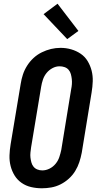

<svg xmlns="http://www.w3.org/2000/svg" viewBox="-20 -1003 540 1031"><path d="M205 8Q175 8 147 1.5Q119 -5 96 -21Q73 -37 58.5 -60.5Q44 -84 37 -111.5Q30 -139 31 -168.5Q32 -198 37 -228L91 -552Q95 -578 103 -602.5Q111 -627 125.5 -650Q140 -673 160 -691.5Q180 -710 204.5 -722Q229 -734 254 -740Q279 -746 305 -746Q335 -746 362.5 -738Q390 -730 413 -714.5Q436 -699 450.5 -675Q465 -651 472 -623.5Q479 -596 478 -566.5Q477 -537 472 -507L419 -183Q414 -157 406 -132.5Q398 -108 384 -85Q370 -62 349.5 -43.5Q329 -25 305 -13Q281 -1 255.5 3.5Q230 8 205 8ZM207 -88Q227 -88 246 -97.5Q265 -107 278.5 -123.5Q292 -140 298.5 -159.5Q305 -179 309 -198L362 -523Q365 -537 366 -551Q367 -565 365.5 -578.5Q364 -592 360.5 -605Q357 -618 348.5 -628Q340 -638 327 -642.5Q314 -647 300 -647Q280 -647 261.5 -637Q243 -627 230 -611Q217 -595 210.5 -575.5Q204 -556 201 -537L147 -212Q145 -198 143.5 -184Q142 -170 143.5 -157Q145 -144 148.5 -131Q152 -118 160 -108Q168 -98 180.5 -93Q193 -88 207 -88ZM341 -793 214 -927 289 -983 401 -837Z"/></svg>

Font: Iosevka Slab Oblique
Style: Bold
Weight: 700
Italic angle: -9°
Monospace: yes
Designer: Belleve Invis
Foundry: Belleve Invis
Version: Version 11.1.1; ttfautohint (v1.8.3)